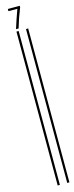

<svg xmlns="http://www.w3.org/2000/svg" viewBox="-136 -832 353 911"><g transform="rotate(-15 41.0 -377.0)"><path d="M24.4 58.6V-697.3H35.2V58.6ZM71.3 58.6V-697.3H82V58.6ZM25.4 -709Q40 -755.9 56.6 -800.8H12.7V-811.5H71.3V-804.7Q50.8 -753.9 38.1 -709Z"/></g></svg>

Font: Libre Barcode EAN13 Text
Style: Regular
Weight: 400
Version: Version 1.008; ttfautohint (v1.8.3)